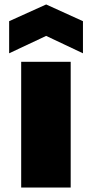

<svg xmlns="http://www.w3.org/2000/svg" viewBox="-20 -841 412 861"><path d="M297 -564V0H75V-564ZM187 -680 21 -602V-746L187 -821L352 -746V-602Z"/></svg>

Font: Poppins Black A&M
Style: Regular
Weight: 900
Designer: Ninad Kale (Devanagari), Jonny Pinhorn (Latin)
Foundry: Indian Type Foundry
Version: 4.004